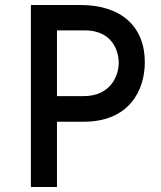

<svg xmlns="http://www.w3.org/2000/svg" viewBox="-20 -745 642 765"><path d="M301 -725H103V0H207V-260H314C492 -260 557 -382 557 -497C557 -641 461 -725 301 -725ZM313 -362H207V-624H318C422 -624 453 -549 453 -494C453 -446 423 -362 313 -362Z"/></svg>

Font: Reem Kufi
Style: Regular
Weight: 400
Designer: Khaled Hosny
Version: Version 0.007